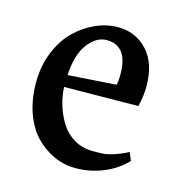

<svg xmlns="http://www.w3.org/2000/svg" viewBox="-76 -507 555 591"><g transform="rotate(15 201.0 -211.5)"><path d="M353 -220.2 116.7 -217.8Q118.2 -187.5 127.2 -158.7Q136.2 -129.9 152.1 -105Q168 -80.1 194.3 -64.9Q220.7 -49.8 252.9 -49.8H255.9Q276.9 -49.8 288.6 -50.8Q300.3 -51.8 320.3 -58.1Q340.3 -64.5 363.8 -76.7L374.5 -50.8Q345.2 -20 303.2 -2.7Q261.2 14.6 213.9 14.6Q178.7 14.6 146.2 0Q113.8 -14.6 87.4 -41.5Q61 -68.4 45.4 -111.8Q29.8 -155.3 29.8 -209Q29.8 -262.2 47.9 -306.4Q65.9 -350.6 95 -378.9Q124 -407.2 159.2 -422.9Q194.3 -438.5 230.5 -438.5Q286.6 -438.5 324 -398.4Q361.3 -358.4 361.3 -284.2Q361.3 -255.9 353 -220.2ZM117.7 -255.9 271 -266.1Q274.4 -276.9 274.4 -299.8Q274.4 -391.1 206.5 -391.1Q173.8 -391.1 147.5 -356.7Q121.1 -322.3 117.7 -255.9Z"/></g></svg>

Font: Neuton
Style: Regular
Weight: 400
Designer: Brian M Zick
Version: Version 1.3